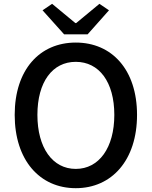

<svg xmlns="http://www.w3.org/2000/svg" viewBox="-20 -973 794 1006"><path d="M377 13C566 13 698 -134 698 -371C698 -608 566 -750 377 -750C188 -750 57 -608 57 -371C57 -134 188 13 377 13ZM377 -88C255 -88 176 -199 176 -371C176 -544 255 -649 377 -649C499 -649 579 -544 579 -371C579 -199 499 -88 377 -88ZM316 -793H439L551 -919L501 -953L379 -852H375L253 -953L203 -919Z"/></svg>

Font: Source Han Sans JP Medium
Style: Regular
Weight: 500
Designer: Ryoko NISHIZUKA 西塚涼子 (kana, bopomofo & ideographs); Paul D. Hunt (Latin, Greek & Cyrillic); Sandoll Communications 산돌커뮤니
Foundry: Adobe
Version: Version 2.002;hotconv 1.0.116;makeotfexe 2.5.65601